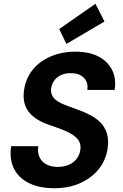

<svg xmlns="http://www.w3.org/2000/svg" viewBox="-20 -986 651 1018"><path d="M267 12Q191 12 136 -14Q81 -40 55 -90Q29 -140 39 -211H183Q178 -179 189 -154Q200 -129 225 -115Q250 -101 286 -101Q319 -101 344.5 -112Q370 -123 386 -143.5Q402 -164 406 -191Q409 -212 403 -228.5Q397 -245 382.5 -258Q368 -271 348 -281.5Q328 -292 303.5 -301.5Q279 -311 252 -320Q172 -345 135 -389.5Q98 -434 107 -504Q115 -568 152 -614.5Q189 -661 248.5 -686.5Q308 -712 380 -712Q451 -712 500 -687.5Q549 -663 573 -617.5Q597 -572 588 -509H443Q447 -534 438 -554Q429 -574 408.5 -586Q388 -598 358 -598Q330 -599 307 -589.5Q284 -580 269.5 -561.5Q255 -543 251 -517Q249 -498 255 -483.5Q261 -469 273.5 -458Q286 -447 304.5 -438.5Q323 -430 346 -421.5Q369 -413 394 -404Q430 -391 461 -374.5Q492 -358 514 -335Q536 -312 546.5 -279.5Q557 -247 551 -203Q544 -143 507.5 -94.5Q471 -46 409.5 -17Q348 12 267 12ZM332 -753 294 -832 486 -966 534 -872Z"/></svg>

Font: DM Sans 11pt
Style: Bold Italic
Weight: 700
Italic angle: -10°
Version: Version 4.004;gftools[0.9.30]